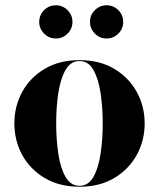

<svg xmlns="http://www.w3.org/2000/svg" viewBox="-20 -698 602 728"><path d="M321.2 -615Q321.2 -640.9 339.8 -659.5Q358.3 -678 384.2 -678Q410.1 -678 428.7 -659.5Q447.2 -640.9 447.2 -615Q447.2 -589.1 428.7 -570.6Q410.1 -552 384.2 -552Q358.3 -552 339.8 -570.6Q321.2 -589.1 321.2 -615ZM128.7 -615Q128.7 -640.9 147.3 -659.5Q165.8 -678 191.7 -678Q217.6 -678 236.2 -659.5Q254.7 -640.9 254.7 -615Q254.7 -589.1 236.2 -570.6Q217.6 -552 191.7 -552Q165.8 -552 147.3 -570.6Q128.7 -589.1 128.7 -615ZM34.5 -230Q34.5 -295 64.2 -349.5Q94 -404 149.5 -437Q205 -470 281.5 -470Q358 -470 413.2 -437Q468.5 -404 498.5 -349.5Q528.5 -295 528.5 -230Q528.5 -165 498.5 -110.5Q468.5 -56 413.2 -23Q358 10 281.5 10Q205 10 149.5 -23Q94 -56 64.2 -110.5Q34.5 -165 34.5 -230ZM193 -230Q193 -168 201.2 -114Q209.5 -60 228.8 -26.8Q248 6.5 281.5 6.5Q315 6.5 334 -26.8Q353 -60 361.2 -114Q369.5 -168 369.5 -230Q369.5 -292 361.2 -346Q353 -400 334 -433.2Q315 -466.5 281.5 -466.5Q248 -466.5 228.8 -433.2Q209.5 -400 201.2 -346Q193 -292 193 -230Z"/></svg>

Font: Bodoni* 48
Style: Bold
Weight: 700
Version: Version 2.2